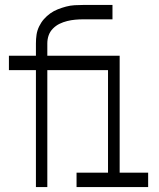

<svg xmlns="http://www.w3.org/2000/svg" viewBox="-20 -755 640 775"><path d="M125 0V-472H16V-530H125V-580Q125 -598 127.5 -615Q130 -632 138 -648.5Q146 -665 157.5 -678Q169 -691 183 -701Q197 -711 213.5 -717.5Q230 -724 247 -728.5Q264 -733 281.5 -734Q299 -735 316 -735H434V-677H316Q300 -677 283.5 -675.5Q267 -674 251 -670Q235 -666 220.5 -659Q206 -652 194 -640Q182 -628 176.5 -612.5Q171 -597 171 -580V-530H463V-58H578V0H289V-58H416V-472H171V0Z"/></svg>

Font: Iosevka Curly Light Extended
Style: Regular
Weight: 300
Width: 7
Monospace: yes
Designer: Belleve Invis
Foundry: Belleve Invis
Version: Version 11.1.0; ttfautohint (v1.8.3)